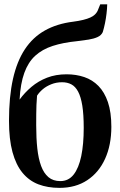

<svg xmlns="http://www.w3.org/2000/svg" viewBox="-20 -876 568 907"><path d="M261 11.5Q205.5 11.5 161.5 -5.2Q117.5 -22 86.5 -59.5Q55.5 -97 39 -157.5Q22.5 -218 22.5 -305.5Q22.5 -419 41.2 -502.8Q60 -586.5 97.5 -643.2Q135 -700 192 -732Q249 -764 325.5 -773.5Q379 -780.5 407.2 -793.5Q435.5 -806.5 444 -832L453.5 -855.5H486.5Q486 -834.5 483.2 -811.5Q480.5 -788.5 476 -766.5Q471.5 -744.5 465.5 -724.5Q458.5 -709 441 -701Q423.5 -693 398.8 -689Q374 -685 344 -681.5Q278 -675 228.8 -659Q179.5 -643 146.2 -612.5Q113 -582 94.8 -531.5Q76.5 -481 72.5 -405.5Q96.5 -438.5 128.8 -465.8Q161 -493 202.2 -509Q243.5 -525 294.5 -525Q339.5 -525 378 -512Q416.5 -499 445 -470Q473.5 -441 489.8 -393.5Q506 -346 506 -277Q506 -191 476.5 -126Q447 -61 392.2 -24.8Q337.5 11.5 261 11.5ZM265 -20.5Q303.5 -20.5 327.8 -51.2Q352 -82 363.8 -138.5Q375.5 -195 375.5 -271.5Q375.5 -335 368.8 -377Q362 -419 349 -443.2Q336 -467.5 317 -477.5Q298 -487.5 273.5 -487.5Q246 -487.5 222.8 -478.2Q199.5 -469 182.5 -454.8Q165.5 -440.5 155 -424Q153 -400.5 152.2 -379.8Q151.5 -359 151.2 -336.2Q151 -313.5 151 -284Q151 -223.5 156.2 -175Q161.5 -126.5 174.2 -92Q187 -57.5 209 -39Q231 -20.5 265 -20.5Z"/></svg>

Font: Merriweather 120pt SemiBold
Style: Regular
Weight: 600
Version: Version 2.100